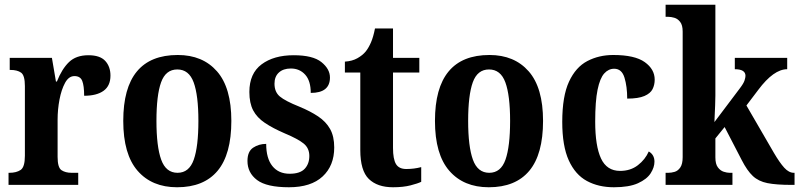

<svg xmlns="http://www.w3.org/2000/svg" viewBox="-20 -780 3373 810"><path d="M16 0V-51H20Q49 -51 67 -63Q85 -75 85 -123V-417Q85 -462 69 -473.5Q53 -485 24 -485H21V-536H199L216 -436H220Q241 -489 271 -518Q301 -547 353 -547Q402 -547 424 -523Q446 -499 446 -461Q446 -418 417 -397Q388 -376 335 -376Q335 -418 327 -438.5Q319 -459 294 -459Q270 -459 254.5 -430.5Q239 -402 231 -360Q223 -318 223 -275V-118Q223 -73 239.5 -62Q256 -51 282 -51H310V0Z M727 10Q621 10 560.5 -59.5Q500 -129 500 -270Q500 -548 730 -548Q835 -548 895.5 -479Q956 -410 956 -270Q956 -129 898 -59.5Q840 10 727 10ZM729 -51Q778 -51 797.5 -106.5Q817 -162 817 -270Q817 -378 797 -432.5Q777 -487 728 -487Q679 -487 659.5 -432.5Q640 -378 640 -270Q640 -162 660 -106.5Q680 -51 729 -51Z M1199 10Q1105 10 1064.5 -20.5Q1024 -51 1024 -101Q1024 -141 1048 -157Q1072 -173 1103 -173Q1103 -112 1129 -79.5Q1155 -47 1202 -47Q1246 -47 1265.5 -68Q1285 -89 1285 -122Q1285 -155 1261 -174.5Q1237 -194 1182 -217Q1131 -239 1097.5 -261.5Q1064 -284 1048 -314.5Q1032 -345 1032 -392Q1032 -470 1083.5 -508.5Q1135 -547 1219 -547Q1300 -547 1336 -518Q1372 -489 1372 -453Q1372 -388 1291 -388Q1291 -439 1267.5 -465Q1244 -491 1207 -491Q1175 -491 1156.5 -474Q1138 -457 1138 -427Q1138 -392 1160.5 -373Q1183 -354 1243 -330Q1289 -311 1322 -289Q1355 -267 1372.5 -236Q1390 -205 1390 -158Q1390 -81 1341 -35.5Q1292 10 1199 10Z M1638 10Q1572 10 1536 -25Q1500 -60 1500 -147V-474H1435V-520Q1466 -522 1488 -534.5Q1510 -547 1523 -563Q1535 -578 1545 -601Q1555 -624 1562 -660H1638V-536H1749V-474H1638V-156Q1638 -109 1650.5 -88Q1663 -67 1694 -67Q1727 -67 1757 -75V-13Q1743 -6 1712 2Q1681 10 1638 10Z M2042 10Q1936 10 1875.5 -59.5Q1815 -129 1815 -270Q1815 -548 2045 -548Q2150 -548 2210.5 -479Q2271 -410 2271 -270Q2271 -129 2213 -59.5Q2155 10 2042 10ZM2044 -51Q2093 -51 2112.5 -106.5Q2132 -162 2132 -270Q2132 -378 2112 -432.5Q2092 -487 2043 -487Q1994 -487 1974.5 -432.5Q1955 -378 1955 -270Q1955 -162 1975 -106.5Q1995 -51 2044 -51Z M2570 10Q2505 10 2456 -16.5Q2407 -43 2379.5 -103.5Q2352 -164 2352 -266Q2352 -374 2380.5 -435.5Q2409 -497 2458 -522.5Q2507 -548 2567 -548Q2658 -548 2700 -518Q2742 -488 2742 -444Q2742 -422 2733 -404Q2724 -386 2698.5 -375Q2673 -364 2626 -364Q2626 -415 2614.5 -452.5Q2603 -490 2571 -490Q2547 -490 2529 -470Q2511 -450 2501 -401.5Q2491 -353 2491 -267Q2491 -164 2515.5 -111.5Q2540 -59 2596 -59Q2640 -59 2671 -83Q2702 -107 2717 -141Q2741 -127 2741 -98Q2741 -74 2725 -49Q2709 -24 2671.5 -7Q2634 10 2570 10Z M2788 0V-51H2800Q2812 -51 2826 -55Q2840 -59 2850 -73.5Q2860 -88 2860 -117V-647Q2860 -674 2849.5 -687.5Q2839 -701 2825 -705Q2811 -709 2800 -709H2788V-760H2998V-377Q2998 -360 2997 -335.5Q2996 -311 2995 -290.5Q2994 -270 2994 -265L3101 -407Q3117 -428 3121 -440.5Q3125 -453 3125 -460Q3125 -488 3080 -488V-536H3301V-488Q3244 -488 3179 -401L3129 -335L3245 -135Q3269 -94 3288.5 -72.5Q3308 -51 3329 -51H3332V0H3320Q3255 0 3217.5 -7.5Q3180 -15 3156 -37.5Q3132 -60 3109 -105L3037 -244L2998 -196V-116Q2998 -88 3008.5 -74Q3019 -60 3033 -55.5Q3047 -51 3058 -51H3070V0Z"/></svg>

Font: Noto Serif Lao Condensed
Style: Bold
Weight: 700
Width: 3
Designer: Monotype Design Team
Foundry: Monotype Imaging Inc.
Version: Version 2.003; ttfautohint (v1.8.4.7-5d5b)